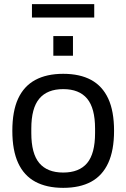

<svg xmlns="http://www.w3.org/2000/svg" viewBox="-20 -894 610 926"><path d="M284.8 12Q205.2 12 150.4 -17.5Q95.6 -47 67.5 -108Q39.5 -169 39.5 -263Q39.5 -358 67.5 -418.5Q95.6 -479 150.4 -508.5Q205.2 -538 284.8 -538Q365.3 -538 419.6 -508.5Q473.9 -479 502 -418.5Q530.1 -358 530.1 -263Q530.1 -169 502 -108Q473.9 -47 419.6 -17.5Q365.3 12 284.8 12ZM284.8 -61.8Q361.8 -61.8 400.2 -107.4Q438.5 -153.1 438.5 -252.3V-273.7Q438.5 -372.4 400.2 -418.3Q361.8 -464.2 284.8 -464.2Q208.2 -464.2 169.6 -418.3Q131 -372.4 131 -273.7V-252.3Q131 -153.1 169.6 -107.4Q208.2 -61.8 284.8 -61.8ZM237.2 -625.1V-720H331.9V-625.1ZM134.1 -809.4V-874H434.5V-809.4Z"/></svg>

Font: Archivo Variable SemiBold
Style: Regular
Weight: 600
Designer: Hector Gatti
Foundry: Omnibus-Type
Version: Version 2.001